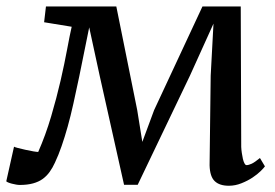

<svg xmlns="http://www.w3.org/2000/svg" viewBox="-54 -575 867 605"><path d="M7.8 7.8Q3.4 7.8 -3.4 6.6Q-10.3 5.4 -16.8 3.7Q-23.4 2 -28.6 -0.2Q-33.7 -2.4 -34.2 -3.9L-9.8 -112.8Q-7.8 -111.3 2.7 -108.6Q13.2 -106 26.1 -103Q39.1 -100.1 50.8 -98.1Q62.5 -96.2 66.4 -96.2Q89.8 -149.4 107.2 -208.3Q124.5 -267.1 137 -321.3Q149.4 -375.5 157.7 -420.4Q166 -465.3 171.9 -490.7L85 -504.9L90.8 -554.7H312.5L378.4 -228L394.5 -127.9L431.6 -228L584 -554.7H704.6L706.1 -111.8Q706.5 -103 708 -92.8Q709.5 -82.5 711.4 -74.2Q713.4 -65.9 716.3 -60.3Q719.2 -54.7 722.7 -54.7Q729.5 -54.7 739 -59.1Q748.5 -63.5 765.1 -77.1L780.8 -50.8Q777.8 -46.4 767.6 -36.1Q757.3 -25.9 741.9 -15.6Q726.6 -5.4 707 2.4Q687.5 10.3 667 10.3Q637.7 10.3 622.6 -4.2Q607.4 -18.6 606.4 -54.2L609.9 -336.4L618.7 -500.5L544.9 -337.4L379.9 7.3H336.9L260.3 -335.4L227.1 -488.8L195.8 -334.5Q186 -287.6 177.2 -248.3Q168.5 -209 159.2 -175.8Q149.9 -142.6 140.1 -114.5Q130.4 -86.4 119.1 -62.5Q111.8 -46.4 102.5 -33.4Q93.3 -20.5 80.6 -11.2Q67.9 -2 50 2.9Q32.2 7.8 7.8 7.8Z"/></svg>

Font: Merriweather
Style: Italic
Weight: 400
Italic angle: -7°
Designer: Eben Sorkin ( eben@eyebytes.com )
Foundry: Eben Sorkin ( eben@eyebytes.com )
Version: Version 1.005; ttfautohint (v0.97) -l 13 -r 13 -G 200 -x 24 